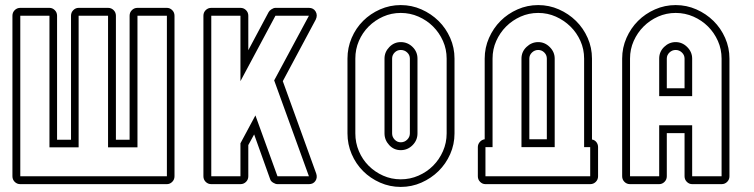

<svg xmlns="http://www.w3.org/2000/svg" viewBox="-20 -726 2972 757"><path d="M668 -31Q668 -18 659 -9Q650 0 638 0H60Q47 0 38 -9Q29 -18 29 -31V-664Q29 -677 38 -686Q47 -695 60 -695H175Q187 -695 196 -686Q205 -677 205 -664V-175H260V-664Q260 -677 269 -686Q278 -695 290 -695H406Q419 -695 428 -686Q437 -677 437 -664V-175H491V-664Q491 -677 500 -686Q509 -695 522 -695H638Q650 -695 659 -686Q668 -677 668 -664ZM638 -664H522V-145H406V-664H290V-145H175V-664H60V-31H638Z M813 0Q800 0 791 -9Q782 -18 782 -31V-664Q782 -677 791 -686Q800 -695 813 -695H928Q941 -695 950 -686Q959 -677 959 -664V-528L1039 -678Q1042 -684 1050.5 -689.5Q1059 -695 1066 -695H1198Q1216 -695 1224.5 -680.5Q1233 -666 1225 -649L1095 -406L1227 -41Q1232 -25 1223.5 -12.5Q1215 0 1198 0H1074Q1066 0 1056.5 -6Q1047 -12 1045 -20L982 -196L959 -154V-31Q959 -18 950 -9Q941 0 928 0ZM928 -31V-161L987 -271L1074 -31H1198L1061 -409L1198 -664H1066L928 -406V-664H813V-31Z M1560 -706Q1603 -706 1641.5 -689Q1680 -672 1709 -643.5Q1738 -615 1755 -576.5Q1772 -538 1772 -495V-200Q1772 -157 1755 -118.5Q1738 -80 1709 -51.5Q1680 -23 1641.5 -6Q1603 11 1560 11Q1517 11 1478.5 -6Q1440 -23 1411.5 -51.5Q1383 -80 1366.5 -118.5Q1350 -157 1350 -200V-495Q1350 -538 1366.5 -576.5Q1383 -615 1411.5 -643.5Q1440 -672 1478.5 -689Q1517 -706 1560 -706ZM1596 -495Q1596 -509 1585.5 -519Q1575 -529 1560 -529Q1546 -529 1536 -519Q1526 -509 1526 -495V-200Q1526 -186 1536 -175.5Q1546 -165 1560 -165Q1575 -165 1585.5 -175.5Q1596 -186 1596 -200ZM1626 -200Q1626 -173 1606.5 -153.5Q1587 -134 1560 -134Q1533 -134 1514.5 -154Q1496 -174 1496 -200V-495Q1496 -521 1515 -540.5Q1534 -560 1560 -560Q1587 -560 1606.5 -541Q1626 -522 1626 -495ZM1560 -675Q1523 -675 1490.5 -660.5Q1458 -646 1433.5 -621.5Q1409 -597 1395 -564.5Q1381 -532 1381 -495V-200Q1381 -163 1395 -130Q1409 -97 1433.5 -72.5Q1458 -48 1490.5 -33.5Q1523 -19 1560 -19Q1597 -19 1630 -33.5Q1663 -48 1687.5 -72.5Q1712 -97 1726.5 -130Q1741 -163 1741 -200V-495Q1741 -532 1726.5 -564.5Q1712 -597 1687.5 -621.5Q1663 -646 1630 -660.5Q1597 -675 1560 -675Z M2338 -31Q2338 -18 2329 -9Q2320 0 2307 0H1894Q1882 0 1873 -9Q1864 -18 1864 -31V-146Q1864 -157 1871.5 -166Q1879 -175 1891 -177V-495Q1891 -538 1908 -576.5Q1925 -615 1953.5 -643.5Q1982 -672 2020.5 -689Q2059 -706 2102 -706Q2145 -706 2183.5 -689Q2222 -672 2251 -643.5Q2280 -615 2297 -576.5Q2314 -538 2314 -495V-176Q2325 -174 2331.5 -165.5Q2338 -157 2338 -146ZM2136 -495Q2136 -509 2126 -519Q2116 -529 2102 -529Q2088 -529 2077.5 -519Q2067 -509 2067 -495V-177H2136ZM2167 -146H2036V-495Q2036 -522 2056 -541Q2076 -560 2102 -560Q2128 -560 2147.5 -540.5Q2167 -521 2167 -495ZM2307 -146H2283V-495Q2283 -532 2268.5 -564.5Q2254 -597 2229 -621.5Q2204 -646 2171.5 -660.5Q2139 -675 2102 -675Q2065 -675 2032.5 -660.5Q2000 -646 1975.5 -621.5Q1951 -597 1936.5 -564.5Q1922 -532 1922 -495V-146H1894V-31H2307Z M2679 -201H2609V-31Q2609 -18 2600 -9Q2591 0 2579 0H2464Q2451 0 2442 -9Q2433 -18 2433 -31V-495Q2433 -538 2450 -576.5Q2467 -615 2495.5 -643.5Q2524 -672 2562.5 -689Q2601 -706 2644 -706Q2687 -706 2725.5 -689Q2764 -672 2793 -643.5Q2822 -615 2839 -576.5Q2856 -538 2856 -495V-31Q2856 -18 2847 -9Q2838 0 2825 0H2709Q2697 0 2688 -9Q2679 -18 2679 -31ZM2679 -378V-495Q2679 -509 2668.5 -519Q2658 -529 2644 -529Q2630 -529 2619.5 -519Q2609 -509 2609 -495V-378ZM2579 -347V-495Q2579 -522 2598.5 -541Q2618 -560 2644 -560Q2670 -560 2689.5 -540.5Q2709 -521 2709 -495V-347ZM2709 -31H2825V-495Q2825 -532 2810.5 -564.5Q2796 -597 2771.5 -621.5Q2747 -646 2714 -660.5Q2681 -675 2644 -675Q2607 -675 2574.5 -660.5Q2542 -646 2517.5 -621.5Q2493 -597 2478.5 -564.5Q2464 -532 2464 -495V-31H2579V-232H2709Z"/></svg>

Font: Lichte PostBus
Style: Regular
Weight: 400
Designer: Peter Wiegel
Version: Version 1.001